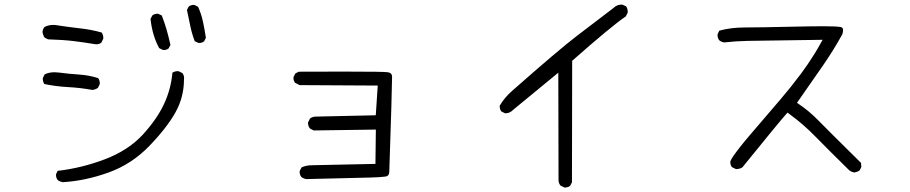

<svg xmlns="http://www.w3.org/2000/svg" viewBox="-20 -762 4040 852"><path d="M859.9 -571.8Q861.8 -571.3 865.7 -571.3Q869.6 -571.3 875.2 -573Q880.9 -574.7 885.7 -578.6L893.6 -594.2Q888.2 -630.9 880.6 -666Q873 -701.2 858.9 -731.9L843.3 -739.7Q841.3 -740.2 837.4 -740.2Q833.5 -740.2 827.9 -738.5Q822.3 -736.8 817.4 -732.9L809.6 -717.8L824.7 -645.5Q832 -610.4 844.2 -579.1ZM407.2 -565.4Q420.9 -565.4 429.7 -572.8L438 -589.4Q438.5 -591.3 438.5 -592.8Q438.5 -606.9 431.2 -617.7Q384.8 -630.9 335 -636.2Q275.9 -643.1 232.9 -649.9Q224.1 -651.4 215.8 -651.4Q194.8 -651.4 177.2 -642.1Q172.4 -635.7 170.7 -630.4Q168.9 -625 168.5 -621.1Q170.4 -606.4 177.7 -595.2L193.4 -587.4Q260.3 -585.4 307.9 -579.6Q355.5 -573.7 402.3 -565.9Q404.8 -565.4 407.2 -565.4ZM702.6 -540.5Q704.6 -540 708.5 -540Q712.4 -540 718 -541.7Q723.6 -543.5 728.5 -547.4L736.3 -562.5Q729 -596.2 719.7 -628.9Q710.4 -661.6 697.8 -693.4L682.1 -700.7Q680.2 -701.2 677.7 -701.2Q675.3 -701.2 671.4 -700.2Q663.1 -699.2 656.2 -693.8L647.9 -678.2Q656.2 -603 686.5 -548.3ZM422.9 -391.6Q422.9 -405.3 415.5 -415.5Q375 -428.2 331.5 -431.2Q285.2 -434.1 242.7 -439.9Q231.4 -441.4 222.7 -441.4Q196.8 -441.4 178.2 -432.1L170.4 -416.5Q169.9 -414.6 169.9 -413.1Q169.9 -399.4 176.8 -389.2Q227.5 -378.4 282.5 -375.5Q337.4 -372.6 390.1 -362.8Q403.8 -364.7 414.6 -372.1L422.4 -388.2Q422.9 -390.1 422.9 -391.6ZM796.4 -409.2V-409.7Q796.9 -412.6 796.9 -415.3Q796.9 -418 796.4 -421.9Q794.9 -430.7 789.6 -437.5L772.9 -445.8Q771 -446.3 769.5 -446.3Q755.9 -446.3 745.1 -439.5Q738.8 -366.2 707.3 -299.3Q675.8 -232.4 612.8 -163.6Q548.8 -94.7 445.8 -55.4Q342.8 -16.1 235.8 -3.9L229 10.3Q228.5 12.2 228.5 13.7Q228.5 27.8 236.3 37.1Q245.6 44.4 259.3 46.4Q358.9 40.5 461.9 3.4Q564.9 -33.7 642.8 -114.5Q720.7 -195.3 758.8 -263.7Q796.4 -331.1 796.4 -409.2Z M1719.7 -416.5Q1719.7 -421.9 1719.7 -423.8Q1719.2 -431.2 1714.8 -435.5Q1710.4 -439.9 1701.2 -441.4Q1685.1 -444.3 1504.4 -444.3Q1421.9 -444.3 1305.7 -443.8L1290.5 -436L1282.7 -420.4Q1282.2 -418.5 1282.2 -414.6Q1282.2 -410.6 1283.9 -405Q1285.6 -399.4 1289.6 -394.5L1309.6 -384.3L1656.2 -382.3L1647.5 -250.5L1381.8 -244.6Q1366.2 -244.6 1355.5 -235.8L1347.2 -219.2Q1346.7 -217.8 1346.7 -215.1Q1346.7 -212.4 1347.7 -208.5Q1349.1 -199.2 1356 -191.4L1372.1 -183.1L1647.9 -187L1646 -34.7Q1391.6 -28.8 1365 -28.8Q1338.4 -28.8 1317.9 -19L1310.1 -3.4Q1309.6 -1.5 1309.6 0Q1309.6 14.2 1317.4 23.4Q1326.7 30.8 1339.4 32.7L1620.1 25.9Q1666.5 24.9 1690.4 21.5Q1697.8 20.5 1701.7 16.6Q1707.5 10.7 1707.5 -2V-2.4Q1719.7 -365.2 1719.7 -416.5Z M2483.9 69.8Q2485.8 70.3 2488.3 70.3Q2490.7 70.3 2494.6 69.3Q2502.9 68.4 2509.8 63L2518.1 46.9L2519 -492.2Q2694.3 -647 2757.3 -689.5L2765.1 -705.6Q2765.6 -707.5 2765.6 -709Q2765.6 -723.1 2758.3 -733.9L2741.2 -741.7Q2739.7 -741.7 2738.3 -741.7Q2717.3 -741.7 2701.7 -726.1L2539.1 -602.1Q2459.5 -541.5 2251.5 -357.9Q2218.3 -328.6 2197.8 -293.5Q2197.3 -291.5 2197.3 -288.8Q2197.3 -286.1 2198.2 -282.2Q2199.2 -273.9 2204.6 -267.6L2221.2 -259.3Q2222.2 -259.3 2223.6 -259.3Q2242.2 -259.3 2256.8 -274.4L2457.5 -439.5L2458.5 40.5Q2460 52.7 2467.3 61.5Z M3717.8 -609.9Q3721.2 -620.6 3721.2 -627.9Q3721.2 -635.3 3717.3 -638.7Q3714.8 -641.1 3710 -642.1Q3690.4 -645.5 3636.7 -645.5Q3583 -645.5 3519.5 -644Q3344.7 -640.1 3284.2 -640.1Q3223.6 -640.1 3171.9 -626L3164.6 -610.8Q3164.1 -608.9 3164.1 -604.7Q3164.1 -600.6 3165.8 -594.5Q3167.5 -588.4 3171.9 -583Q3181.2 -575.7 3193.4 -573.7Q3244.1 -579.6 3298.3 -580.6L3630.4 -585.4Q3609.9 -548.3 3595.2 -524.4Q3565.9 -477.1 3534.2 -434.6Q3485.8 -370.6 3444.8 -322.8Q3308.6 -163.6 3301 -154.8Q3293.5 -146 3286.6 -137.7Q3279.8 -129.4 3273.9 -122.1Q3268.1 -114.7 3262.7 -107.9Q3227.5 -63.5 3221.2 -46.9Q3220.7 -44.9 3220.7 -43Q3220.7 -29.3 3228 -20.5L3244.6 -12.2Q3246.6 -11.7 3249.5 -11.7Q3252.4 -11.7 3256.8 -12.7Q3266.1 -13.7 3274.4 -19.5Q3445.8 -231 3469.7 -256.8L3474.6 -262.2L3480.5 -257.8Q3543.5 -212.4 3599.6 -154.8Q3655.3 -97.7 3748.5 -6.3Q3758.8 1.5 3771.5 3.4Q3783.7 1.5 3794.4 -5.4L3802.2 -21L3800.8 -39.1Q3648.9 -189 3609.4 -229.5Q3569.8 -270 3523.9 -300.8L3516.6 -305.7Q3589.8 -410.2 3634.5 -475.1Q3679.2 -540 3717.8 -609.9Z"/></svg>

Font: NaikaiFont
Style: Light
Weight: 300
Version: Version 1.89